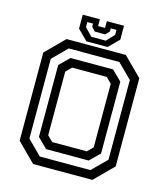

<svg xmlns="http://www.w3.org/2000/svg" viewBox="-123 -945 900 1039"><g transform="rotate(15 326.5 -425.0)"><path d="M160.5 0 57.5 -103V-597L160.5 -700H492.5L595.5 -597V-103L492.5 0ZM229.5 -141.5H423.5L454 -172V-528L423.5 -558.5H229.5L199 -528V-172ZM185 -48.5H468.5L548.5 -128V-574.5L468.5 -654H185L105.5 -574.5V-128ZM207.5 -96 153 -150V-552.5L207.5 -606.5H446L501 -552.5V-150L446 -96ZM267 -716 211 -772V-850H307V-812H346V-850H442V-772L386 -716ZM286.5 -746.5H367.5L408.5 -790V-818H376.5V-800.5L356 -778.5H297.5L277 -800.5V-818H245V-790Z"/></g></svg>

Font: Tourney Medium
Style: Regular
Weight: 500
Designer: Tyler Finck
Foundry: Etcetera Type Co
Version: Version 1.015